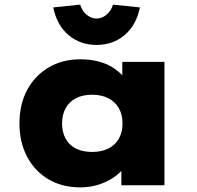

<svg xmlns="http://www.w3.org/2000/svg" viewBox="-20 -800 851 829"><path d="M326 9Q248 9 189 -26Q130 -61 97 -123.5Q64 -186 64 -267Q64 -349 97 -411Q130 -473 189.5 -508.5Q249 -544 328 -544Q372 -544 409.5 -533.5Q447 -523 474.5 -503.5Q502 -484 520.5 -461.5Q539 -439 548 -414L508 -412V-533H690V0H504V-138L543 -130Q536 -103 517.5 -78Q499 -53 470 -33.5Q441 -14 405 -2.5Q369 9 326 9ZM378 -144Q418 -144 447.5 -158.5Q477 -173 493 -201Q509 -229 509 -267Q509 -305 493 -333Q477 -361 447.5 -376Q418 -391 378 -391Q337 -391 308 -376Q279 -361 263.5 -333Q248 -305 248 -267Q248 -229 263.5 -201Q279 -173 308 -158.5Q337 -144 378 -144ZM397 -606Q326 -606 275.5 -649Q225 -692 210 -768L326 -780Q335 -752 354.5 -736Q374 -720 397 -720Q420 -720 439.5 -736Q459 -752 468 -780L584 -768Q569 -692 518.5 -649Q468 -606 397 -606Z"/></svg>

Font: Lexend Exa ExtraBold
Style: Regular
Weight: 800
Designer: Bonnie Shaver-Troup, Thomas Jockin
Foundry: Lexend
Version: Version 1.007